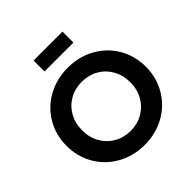

<svg xmlns="http://www.w3.org/2000/svg" viewBox="-247 -1152 1353 1353"><g transform="rotate(-45 429.0 -475.5)"><path d="M34 -373Q34 -481 85.5 -569Q137 -657 227.5 -707Q318 -757 429 -757Q540 -757 630.5 -707Q721 -657 772.5 -569Q824 -481 824 -373Q824 -265 772.5 -177Q721 -89 630.5 -38.5Q540 12 429 12Q318 12 227.5 -38.5Q137 -89 85.5 -177Q34 -265 34 -373ZM429 -128Q496 -128 551 -159.5Q606 -191 637.5 -246.5Q669 -302 669 -373Q669 -444 637.5 -499.5Q606 -555 551.5 -586Q497 -617 429 -617Q361 -617 306.5 -586Q252 -555 220.5 -499.5Q189 -444 189 -373Q189 -302 220.5 -246.5Q252 -191 307 -159.5Q362 -128 429 -128ZM295 -963H583V-854H295Z"/></g></svg>

Font: BLUETTI 2.0
Style: Bold
Weight: 700
Designer: Stijn de Vries
Foundry: tokotype
Version: Version 2.005;October 31, 2023;FontCreator 14.0.0.2814 64-bi